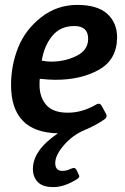

<svg xmlns="http://www.w3.org/2000/svg" viewBox="-20 -531 509 782"><path d="M407 -46Q372 -21 324 -1Q276 19 240.5 60Q205 101 205 133Q205 165 234 165Q251 165 268.5 156.5Q286 148 292 162L299 177Q304 185 302.5 189.5Q301 194 293 199Q242 231 197.5 231Q153 231 133.5 210Q114 189 114 157Q114 81 216 12Q25 8 25 -185Q25 -265 54 -337.5Q83 -410 147.5 -460.5Q212 -511 294.5 -511Q377 -511 417 -474.5Q457 -438 457 -378Q456 -288 383 -247Q310 -206 206 -206Q182 -206 142 -210Q141 -202 141 -185Q141 -135 168.5 -103.5Q196 -72 256 -72Q316 -72 373 -106Q387 -113 394 -100L411 -69Q419 -56 407 -46ZM339 -373Q339 -425 282.5 -425Q226 -425 193 -385Q160 -345 150 -284Q170 -280 188 -280Q245 -280 292 -303.5Q339 -327 339 -373Z"/></svg>

Font: Crete Round
Style: Italic
Weight: 400
Designer: Veronika Burian
Foundry: TypeTogether
Version: Version 1.001; ttfautohint (v1.6)